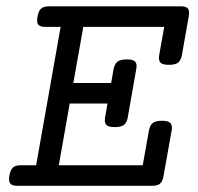

<svg xmlns="http://www.w3.org/2000/svg" viewBox="-20 -600 640 620"><path d="M175.8 -513.2H126Q109.4 -513.2 103.5 -520.5Q97.7 -527.8 101.1 -546.4Q104.5 -564.9 112.8 -572.3Q121.1 -579.6 137.7 -579.6H564.5Q581.1 -579.6 586.9 -572.3Q592.8 -564.9 589.4 -546.4L567.4 -422.4Q564.5 -405.3 555.2 -397.9Q545.9 -390.6 525.4 -390.6Q504.9 -390.6 498 -397.9Q491.2 -405.3 494.1 -422.4L510.3 -513.2H249L216.8 -332H338.9L346.7 -376.5Q350.1 -393.6 359.4 -400.9Q368.7 -408.2 389.2 -408.2Q409.7 -408.2 416.5 -400.9Q423.3 -393.6 419.9 -376.5L392.6 -221.2Q389.6 -204.1 380.4 -196.8Q371.1 -189.5 350.6 -189.5Q330.1 -189.5 323.2 -196.8Q316.4 -204.1 319.3 -221.2L327.1 -265.6H205.1L169.9 -66.4H440.9L460.9 -178.2Q463.9 -195.3 473.1 -202.6Q482.4 -210 502.9 -210Q523.4 -210 530.3 -202.6Q537.1 -195.3 534.2 -178.2L508.3 -33.2Q505.4 -14.6 497.1 -7.3Q488.8 0 472.2 0H35.6Q19 0 13.2 -7.3Q7.3 -14.6 10.3 -33.2Q13.7 -51.8 22 -59.1Q30.3 -66.4 46.9 -66.4H96.7Z"/></svg>

Font: Courier Prime
Style: Italic
Weight: 400
Monospace: yes
Designer: Alan Dague-Greene
Foundry: Quote-Unquote Apps
Version: Version 1.202